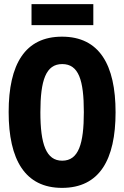

<svg xmlns="http://www.w3.org/2000/svg" viewBox="-20 -903 603 932"><path d="M133 -781H433V-883H133ZM281 9C463 9 541 -128 541 -358C541 -589 462 -725 281 -725C102 -725 22 -592 22 -359C22 -127 102 9 281 9ZM282 -123C204 -123 176 -203 176 -358C176 -514 203 -592 282 -592C362 -592 387 -514 387 -359C387 -206 362 -123 282 -123Z"/></svg>

Font: Noto Sans Mono SemiCondensed ExtraBold
Style: Regular
Weight: 800
Width: 4
Designer: Monotype Design Team
Foundry: Monotype Imaging Inc.
Version: Version 2.014